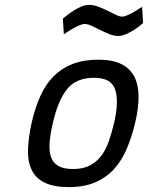

<svg xmlns="http://www.w3.org/2000/svg" viewBox="-20 -754 605 785"><path d="M382 -510Q440 -510 476 -492Q512 -474 529 -441Q546 -408 546.5 -360.5Q547 -313 533 -254Q519 -194 498 -145Q477 -96 445 -61.5Q413 -27 368 -8Q323 11 262 11Q200 11 163 -7Q126 -25 109.5 -59.5Q93 -94 94.5 -143Q96 -192 110 -255Q124 -315 145.5 -362.5Q167 -410 199.5 -442.5Q232 -475 277 -492.5Q322 -510 382 -510ZM279 -63Q318 -63 345.5 -76.5Q373 -90 392.5 -115Q412 -140 424.5 -175.5Q437 -211 447 -254Q467 -342 450.5 -389Q434 -436 365 -436Q292 -436 255 -390.5Q218 -345 197 -255Q186 -209 183 -173.5Q180 -138 188 -113.5Q196 -89 217.5 -76Q239 -63 279 -63ZM565 -660Q548 -644 530 -633Q515 -623 497 -615Q479 -607 463 -607Q446 -607 427 -614.5Q408 -622 389.5 -631.5Q371 -641 354.5 -648.5Q338 -656 326 -656Q317 -656 302.5 -649.5Q288 -643 274 -635Q258 -625 241 -614L237 -678Q256 -694 274 -706Q290 -717 308.5 -725.5Q327 -734 344 -734Q363 -734 382.5 -726.5Q402 -719 420 -710Q438 -701 453.5 -693.5Q469 -686 480 -686Q488 -686 501.5 -692Q515 -698 529 -706Q544 -715 561 -726Z"/></svg>

Font: Panefresco 500wt
Style: Italic
Weight: 700
Foundry: Campivisivi & Chank Co
Version: Version 1.000